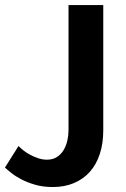

<svg xmlns="http://www.w3.org/2000/svg" viewBox="-26 -731 498 761"><path d="M245.6 -214.8V-710.9H383.3V-214.8Q383.3 -162.6 369.6 -120.8Q356 -79.1 330.1 -50Q304.2 -21 267.1 -5.4Q230 10.3 183.6 10.3Q144.5 10.3 113.3 1.2Q82 -7.8 58.3 -20.3Q34.7 -32.7 18.6 -45.7Q2.4 -58.6 -6.3 -66.9L47.4 -152.3Q53.7 -145.5 65.4 -136Q77.1 -126.5 92.3 -118.2Q107.4 -109.9 124.8 -104Q142.1 -98.1 160.2 -98.1Q183.6 -98.1 200 -108.9Q216.3 -119.6 226.3 -136.5Q236.3 -153.3 241 -174.1Q245.6 -194.8 245.6 -214.8Z"/></svg>

Font: Ufes Sans
Style: Bold
Weight: 700
Designer: Ricardo Esteves & Filipe Motta
Foundry: ProDesignUfes - Ricardo Esteves, Filipe Motta (This is a derivative work, based on Roboto family, by Christian Robertson
Version: Version 2.0